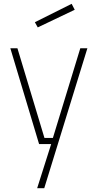

<svg xmlns="http://www.w3.org/2000/svg" viewBox="-20 -752 520 1002"><path d="M34 -500H71L212 -32H256L399 -500H436L211 230H174L247 0H184ZM162 -636 354 -732 370 -701 177 -609Z"/></svg>

Font: TypoPRO Titillium Maps
Style: 1 wt
Weight: 100
Designer: Campivisivi
Foundry: Accademia di Belle Arti di Urbino and students of MA course of Visual design
Version: Version 001.001